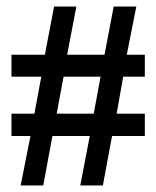

<svg xmlns="http://www.w3.org/2000/svg" viewBox="-20 -562 477 586"><path d="M266 -215H153L174 -328H287ZM422 -215H336L356 -328H422V-395H367L396 -542H327L299 -395H185L213 -542H145L117 -395H15V-328H106L85 -215H15V-147H73L43 4H112L140 -147H254L225 4H294L322 -147H422Z"/></svg>

Font: Lisu Bosa ExtraBold
Style: Regular
Weight: 800
Designer: David Morse, Annie Olsen, Victor Gaultney, Frank Grießhammer (Latin)
Foundry: SIL International
Version: Version 2.000